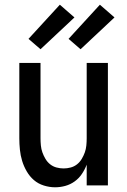

<svg xmlns="http://www.w3.org/2000/svg" viewBox="-20 -787 540 815"><path d="M214 8Q190 8 166 0.5Q142 -7 124 -22.5Q106 -38 93.5 -59.5Q81 -81 74 -104Q67 -127 64.5 -151.5Q62 -176 62 -200V-520H152V-200Q152 -185 153.5 -169.5Q155 -154 160 -140Q165 -126 173 -112.5Q181 -99 193 -89.5Q205 -80 220 -76Q235 -72 250 -72Q265 -72 280 -76Q295 -80 307 -89.5Q319 -99 327 -112.5Q335 -126 340 -140Q345 -154 346.5 -169.5Q348 -185 348 -200V-520H438V0H348V-88Q340 -67 327.5 -48.5Q315 -30 297 -17Q279 -4 257.5 2Q236 8 214 8ZM322 -578 271 -622 404 -767 466 -713ZM152 -578 101 -622 234 -767 296 -713Z"/></svg>

Font: Iosevka Term Medium
Style: Regular
Weight: 500
Monospace: yes
Designer: Belleve Invis
Foundry: Belleve Invis
Version: Version 26.3.1